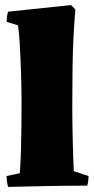

<svg xmlns="http://www.w3.org/2000/svg" viewBox="-20 -732 371 757"><path d="M12 5Q6 -16 6 -38L58 -49Q61 -85 62.5 -134.5Q64 -184 64.5 -235Q65 -286 65 -324Q65 -382 63 -444Q61 -506 58 -556.5Q55 -607 51 -632L6 -646Q6 -667 12 -686L260 -712L277 -695Q273 -645 270 -590Q267 -535 266 -467Q265 -399 265 -311Q265 -281 265.5 -243.5Q266 -206 267 -169Q268 -132 269 -102Q270 -72 271 -57L329 -38Q329 -28 328 -19Q327 -10 324 0Q246 0 168 1.5Q90 3 12 5Z"/></svg>

Font: Labrada Black
Style: Regular
Weight: 900
Designer: Mercedes Jáuregui
Foundry: Omnibus-Type Team
Version: Version 1.000; ttfautohint (v1.8.4.7-5d5b)